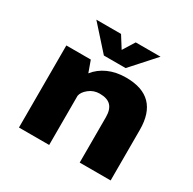

<svg xmlns="http://www.w3.org/2000/svg" viewBox="-154 -855 1018 1013"><g transform="rotate(30 355.0 -348.5)"><path d="M544 -697 414.5 -553H282L153 -697H303.5L348.5 -625.5L393 -697ZM84 0V-500H233L258 -430.5Q287.5 -468.5 335 -489.8Q382.5 -511 443 -511Q642.5 -511 642.5 -308V0H454V-276.5Q454 -323 432.5 -345.5Q411 -368 364.5 -368Q328 -368 300 -345.8Q272 -323.5 268 -299.5V0Z"/></g></svg>

Font: League Mono ExtraBold
Style: Regular
Weight: 800
Width: 6
Designer: Tyler Finck
Foundry: The League of Moveable Type / Tyler Finck
Version: Version 2.210